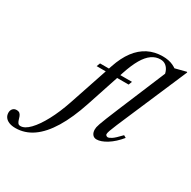

<svg xmlns="http://www.w3.org/2000/svg" viewBox="-557 -1044 1515 1519"><g transform="rotate(30 201.0 -284.5)"><path d="M591.5 -672.5Q592 -703 582 -730.2Q572 -757.5 551.5 -774.5Q531 -791.5 500 -791.5Q458 -791.5 421.5 -766Q385 -740.5 354 -687.5Q323 -634.5 295.5 -551.5L179.5 -201Q129.5 -49.5 68 51.5Q6.5 152.5 -66.2 203Q-139 253.5 -224 253.5Q-258.5 253.5 -282.8 243.5Q-307 233.5 -319.5 215.8Q-332 198 -332 175Q-332 153 -319.5 138.8Q-307 124.5 -285.5 124.5Q-265.5 124.5 -255.5 134.2Q-245.5 144 -240.8 158Q-236 172 -231.8 186.2Q-227.5 200.5 -220 210.2Q-212.5 220 -197 220Q-158.5 220 -114 174Q-69.5 128 -25.8 46.5Q18 -35 54 -141.5L191.5 -551.5Q221.5 -641 266.5 -701Q311.5 -761 371.2 -791.2Q431 -821.5 504 -821.5Q560 -821.5 600.2 -802.5Q640.5 -783.5 669.5 -751ZM393 -524.5 380.5 -492.5H88.5L101 -524.5ZM376.5 10.5Q353 10.5 339.5 -6.5Q326 -23.5 326 -52Q326 -62 328.2 -73.2Q330.5 -84.5 338.2 -107Q346 -129.5 362.8 -171.5Q379.5 -213.5 408.8 -283.5Q438 -353.5 483 -461L599.5 -739.5L593.5 -776L730 -811L734 -807L517 -301.5Q479.5 -215 459.8 -168Q440 -121 432.5 -99.2Q425 -77.5 425 -66Q425 -58.5 431.8 -53.5Q438.5 -48.5 445.5 -48.5Q457 -48.5 479.5 -62.8Q502 -77 550 -128L571.5 -115.5Q522 -55 469.2 -22.2Q416.5 10.5 376.5 10.5Z"/></g></svg>

Font: Libre Caslon Text
Style: Italic
Weight: 400
Italic angle: -22.583°
Designer: Pablo Impallari, Rodrigo Fuenzalida, Katja Schimmel
Foundry: Pablo Impallari, Rodrigo Fuenzalida
Version: Version 2.000